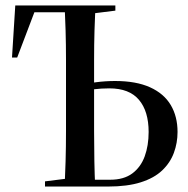

<svg xmlns="http://www.w3.org/2000/svg" viewBox="-20 -684 691 704"><path d="M267 0V-25H384Q434 -25 465 -48Q496 -71 510.5 -110.5Q525 -150 525 -200Q525 -276 489.5 -318Q454 -360 381 -360Q351 -360 323 -356.5Q295 -353 267 -347V-372Q298 -378 332.5 -382.5Q367 -387 402 -387Q479 -387 530 -364Q581 -341 606 -299Q631 -257 631 -200Q631 -160 617.5 -123.5Q604 -87 574.5 -59Q545 -31 496 -15.5Q447 0 376 0ZM217 0Q219 -40 220.5 -93Q222 -146 222 -203.5Q222 -261 222 -313V-357Q222 -409 222 -464.5Q222 -520 220.5 -572Q219 -624 217 -664H330Q328 -624 326.5 -572Q325 -520 325 -464.5Q325 -409 325 -357V-313Q325 -261 325 -203.5Q325 -146 326 -93Q327 -40 329 0ZM24 -473 36 -664H223V-639H74L111 -652L43 -473ZM145 0V-19L249 -32H299L302 0ZM249 -632 250 -664H403V-645L299 -632Z"/></svg>

Font: Source Serif 4 60pt SemiBold
Style: Regular
Weight: 600
Version: Version 4.004;hotconv 1.0.116;makeotfexe 2.5.65601